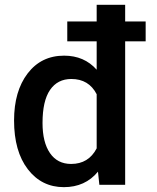

<svg xmlns="http://www.w3.org/2000/svg" viewBox="-20 -770 656 800"><path d="M586.9 -597.7V-680.7H501.5V-750H382.8V-680.7H260.3V-597.7H382.8V-479.5Q331.1 -538.1 247.1 -538.1Q151.9 -538.1 95.2 -464.1Q38.6 -390.1 38.6 -268.1Q38.6 -139.6 95.9 -64.9Q153.3 9.8 246.1 9.8Q335 9.8 388.2 -54.7L394 0H501.5V-597.7ZM157.2 -257.8Q157.2 -349.6 188.5 -395.3Q219.7 -440.9 277.3 -440.9Q350.1 -440.9 382.8 -377.4V-151.9Q349.1 -86.9 276.4 -86.9Q219.2 -86.9 188.2 -132.1Q157.2 -177.2 157.2 -257.8Z"/></svg>

Font: FAU Chimera Medium
Style: Regular
Weight: 500
Version: Version 1.002;hotconv 1.0.117;makeotfexe 2.5.65602